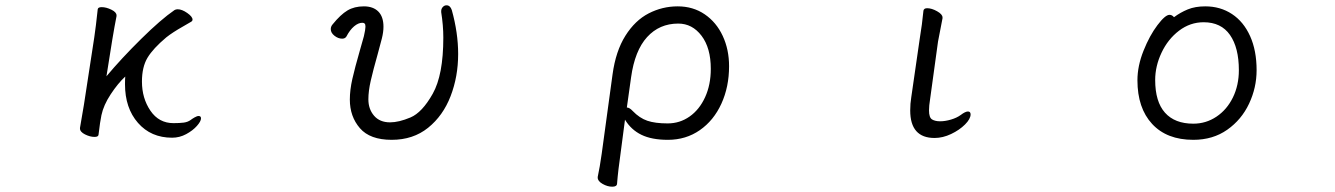

<svg xmlns="http://www.w3.org/2000/svg" viewBox="-20 -510 5040 725"><path d="M297 -115 336 -369Q342 -409 349 -475Q350 -483 364 -483Q381 -483 400.5 -473.5Q420 -464 420 -452V-449Q413 -414 404 -360L382 -222Q438 -289 513 -363Q588 -437 639 -472Q644 -475 651 -475Q667 -475 687 -461Q707 -447 707 -436Q707 -431 702 -428L671 -410Q632 -388 608 -369Q558 -327 537 -292Q516 -257 516 -202Q516 -139 548 -92Q580 -45 635 -45Q658 -45 673.5 -47Q689 -49 700 -57Q705 -61 714.5 -66.5Q724 -72 730 -72Q739 -72 739 -63Q739 -52 723.5 -34.5Q708 -17 683 -3.5Q658 10 630 10Q550 10 501 -46Q452 -102 452 -192Q452 -211 453 -221Q425 -195 398 -154Q371 -113 363 -75Q358 -52 352 -1Q351 7 337 7Q320 7 301 -2.5Q282 -12 282 -25V-27Z M1666 -490Q1680 -490 1686 -472Q1710 -386 1710 -306Q1710 -221 1681.5 -147Q1653 -73 1596.5 -27.5Q1540 18 1459 18Q1377 18 1339 -26Q1301 -70 1301 -134Q1301 -170 1310.5 -212Q1320 -254 1339 -320Q1347 -347 1354 -373Q1360 -399 1360 -409Q1360 -418 1357 -421Q1354 -424 1348 -424Q1333 -424 1317 -410.5Q1301 -397 1288 -372Q1283 -364 1272 -364Q1257 -364 1243 -375Q1229 -386 1229 -400Q1229 -410 1236 -418Q1266 -455 1292 -470.5Q1318 -486 1354 -486Q1389 -486 1408.5 -466.5Q1428 -447 1428 -409Q1428 -389 1422 -365L1406 -305Q1389 -245 1380 -205.5Q1371 -166 1371 -135Q1371 -98 1392.5 -73Q1414 -48 1453 -48Q1486 -48 1530 -66.5Q1574 -85 1614 -156Q1654 -227 1654 -368Q1654 -414 1646 -464V-468Q1646 -477 1652 -483.5Q1658 -490 1666 -490Z M2252 71 2293 -229Q2305 -317 2341.5 -375Q2378 -433 2429.5 -459.5Q2481 -486 2539 -486Q2597 -486 2641 -456Q2685 -426 2709 -374.5Q2733 -323 2733 -260Q2733 -182 2704 -118.5Q2675 -55 2622.5 -18.5Q2570 18 2502 18Q2441 18 2402 -1Q2363 -20 2340 -58L2322 79Q2319 99 2315.5 128.5Q2312 158 2310 184Q2309 195 2292 195Q2274 195 2255.5 184.5Q2237 174 2237 161V158Q2245 121 2252 71ZM2369 -91Q2395 -64 2424.5 -54Q2454 -44 2501 -44Q2547 -44 2584 -70Q2621 -96 2642.5 -143Q2664 -190 2664 -250Q2664 -329 2629 -375Q2594 -421 2541 -421Q2470 -421 2423.5 -370Q2377 -319 2363 -218L2347 -104Q2357 -104 2369 -91Z M3467 -470Q3469 -479 3481 -479Q3498 -479 3518.5 -467.5Q3539 -456 3539 -444V-441L3522 -353L3492 -135Q3488 -111 3488 -93Q3488 -66 3499.5 -59Q3511 -52 3530 -52Q3549 -52 3571 -58.5Q3593 -65 3608 -76Q3625 -89 3635 -89Q3645 -89 3645 -78Q3645 -61 3624 -40Q3603 -19 3571.5 -4Q3540 11 3509 11Q3417 11 3417 -93Q3417 -119 3421 -143L3453 -364Q3462 -418 3467 -470Z M4531 -486Q4588 -486 4632 -457Q4676 -428 4700.5 -373.5Q4725 -319 4725 -245Q4725 -179 4696.5 -118.5Q4668 -58 4614 -20Q4560 18 4486 18Q4386 18 4330.5 -42Q4275 -102 4275 -207Q4275 -261 4298 -318.5Q4321 -376 4350.5 -415Q4380 -454 4396 -454Q4406 -454 4413 -445Q4437 -463 4465 -474.5Q4493 -486 4531 -486ZM4486 -43Q4534 -43 4573.5 -69.5Q4613 -96 4635.5 -142Q4658 -188 4658 -245Q4658 -330 4624.5 -378Q4591 -426 4525 -426Q4474 -426 4432 -394Q4390 -362 4366 -311Q4342 -260 4342 -208Q4342 -126 4379 -84.5Q4416 -43 4486 -43Z"/></svg>

Font: Iansui 0.93
Style: Regular
Weight: 400
Designer: But Ko / Fontworks Inc.
Foundry: zi-hi.com / Fontworks Inc.
Version: Version 0.931